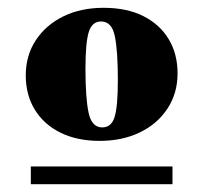

<svg xmlns="http://www.w3.org/2000/svg" viewBox="-20 -739 522 492"><path d="M59 -267V-312.5H422V-267ZM242 -412.5Q265.5 -412.5 273.8 -439.5Q282 -466.5 282 -534Q282 -609 274.2 -646.5Q266.5 -684 239 -684Q216 -684 207.5 -657Q199 -630 199 -562.5Q199 -488 207 -450.2Q215 -412.5 242 -412.5ZM235.5 -378Q177.5 -378 135 -399Q92.5 -420 69.2 -458Q46 -496 46 -545.5Q46 -597 71.8 -636Q97.5 -675 142.2 -697Q187 -719 245.5 -719Q305 -719 347.2 -697.8Q389.5 -676.5 412.2 -638.8Q435 -601 435 -551Q435 -500 409.2 -460.8Q383.5 -421.5 338.5 -399.8Q293.5 -378 235.5 -378Z"/></svg>

Font: Newsreader 60pt ExtraBold
Style: Regular
Weight: 800
Designer: Hugues Gentile
Foundry: Production Type
Version: Version 1.003